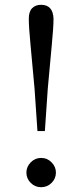

<svg xmlns="http://www.w3.org/2000/svg" viewBox="-20 -767 343 800"><path d="M151 13Q126 13 108 -5Q90 -23 90 -48Q90 -72 108 -90.5Q126 -109 151 -109Q177 -109 195 -90.5Q213 -72 213 -48Q213 -23 195 -5Q177 13 151 13ZM151 -747Q201 -747 203 -689Q203 -655 196 -582Q189 -509 179 -397L167 -221H136L124 -397Q114 -509 107 -582Q100 -655 100 -689Q100 -719 114 -733Q128 -747 151 -747Z"/></svg>

Font: Han-Nom Khai
Style: Regular
Weight: 400
Version: Version 1.200;June 22, 2023;FontCreator 14.0.0.2814 64-bit